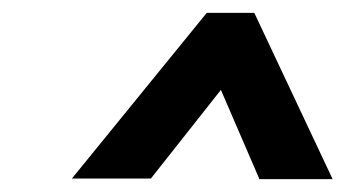

<svg xmlns="http://www.w3.org/2000/svg" viewBox="-20 -730 538 299"><path d="M324 -590 384 -451H498L376 -710H302L92 -452H215Z"/></svg>

Font: Jost* 600 Semi Italic
Style: Italic
Weight: 600
Italic angle: -10°
Version: Version 3.200; ttfautohint (v0.97) -l 8 -r 50 -G 200 -x 14 -